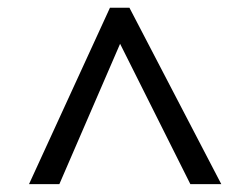

<svg xmlns="http://www.w3.org/2000/svg" viewBox="-20 -739 640 491"><path d="M54.2 -268.1 261.2 -719.2H311L545.9 -268.1H466.8L287.1 -627L131.8 -268.1Z"/></svg>

Font: Droid Sans Mono
Style: Regular
Weight: 400
Monospace: yes
Foundry: Ascender Corporation
Version: Version 1.00 build 112